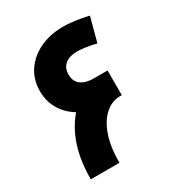

<svg xmlns="http://www.w3.org/2000/svg" viewBox="-162 -778 818 883"><g transform="rotate(-30 246.5 -336.0)"><path d="M307 -264Q237 -264 182 -289Q127 -314 95 -360.5Q63 -407 63 -468Q63 -529 94.5 -575Q126 -621 180.5 -646.5Q235 -672 303 -672Q322 -672 345.5 -669.5Q369 -667 392.5 -663Q416 -659 436 -654L402 -526Q374 -533 347.5 -537Q321 -541 303 -541Q263 -541 239 -522.5Q215 -504 215 -468Q215 -432 239.5 -413.5Q264 -395 307 -395ZM63 0Q63 -123 102.5 -211.5Q142 -300 211 -347Q280 -394 371 -395L372 -264Q327 -264 291.5 -232.5Q256 -201 235.5 -142.5Q215 -84 215 0ZM307 -264V-395H380V-264Z"/></g></svg>

Font: Cairo Play ExtraBold
Style: Regular
Weight: 800
Version: Version 3.119